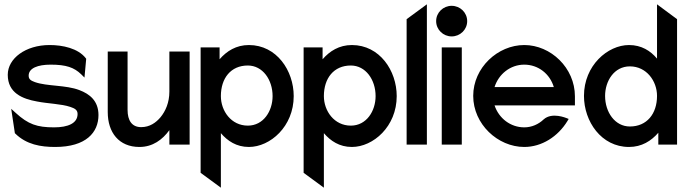

<svg xmlns="http://www.w3.org/2000/svg" viewBox="-20 -671 3191 891"><path d="M16 -324C16 -239 85 -212 152 -200C202 -190 265 -189 306 -175C327 -168 340 -161 340 -142C340 -99 296 -80 231 -80C152 -80 111 -94 53 -147L32 -166L49 -53L51 -51C103 0 169 11 236 11C380 11 437 -57 437 -137C437 -203 396 -235 348 -253C286 -277 198 -270 142 -290C123 -297 113 -303 113 -320C113 -355 156 -371 215 -371C287 -371 324 -358 357 -326L372 -311L380 -398L378 -401C342 -447 271 -462 210 -462C99 -462 16 -400 16 -324Z M480 -151C480 -56 532 11 627 11C689 11 734 -23 766 -67V0H860V-432H766V-246C766 -195 748 -155 725 -127C704 -102 675 -81 635 -81C592 -81 572 -112 572 -161V-432H480Z M911 131 1005 200V-53C1036 -17 1077 11 1135 11C1234 11 1343 -84 1343 -225C1343 -343 1264 -462 1135 -462C1076 -462 1032 -434 999 -396V-451H911ZM1005 -225C1005 -308 1051 -367 1130 -367C1199 -367 1245 -301 1245 -225C1245 -156 1203 -88 1130 -88C1053 -88 1005 -156 1005 -225Z M1389 131 1483 200V-53C1514 -17 1555 11 1613 11C1712 11 1821 -84 1821 -225C1821 -343 1742 -462 1613 -462C1554 -462 1510 -434 1477 -396V-451H1389ZM1483 -225C1483 -308 1529 -367 1608 -367C1677 -367 1723 -301 1723 -225C1723 -156 1681 -88 1608 -88C1531 -88 1483 -156 1483 -225Z M1867 0H1961V-651L1867 -582Z M2004 -573C2004 -533 2037 -502 2076 -502C2115 -502 2148 -533 2148 -573C2148 -613 2115 -644 2076 -644C2037 -644 2004 -613 2004 -573ZM2030 0H2123V-451H2030Z M2176 -226C2176 -95 2290 11 2413 11C2494 11 2569 -37 2613 -109L2619 -119L2609 -123C2608 -123 2542 -152 2503 -117C2479 -94 2447 -80 2413 -80C2349 -80 2295 -122 2275 -182H2648V-224C2648 -356 2536 -462 2413 -462C2290 -462 2176 -357 2176 -226ZM2275 -267C2294 -327 2348 -371 2413 -371C2478 -371 2532 -328 2550 -267Z M2690 -226C2690 -108 2770 11 2899 11C2958 11 3002 -17 3035 -55V0H3122V-582L3029 -651V-399C2999 -435 2957 -462 2899 -462C2800 -462 2690 -367 2690 -226ZM2788 -226C2788 -295 2830 -363 2903 -363C2980 -363 3029 -295 3029 -226C3029 -143 2982 -84 2903 -84C2834 -84 2788 -150 2788 -226Z"/></svg>

Font: Charger Pro
Style: ExBdNar
Weight: 400
Designer: Jasper
Foundry: Cannot Into Space Fonts
Version: Version 1.09